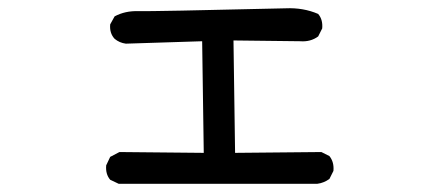

<svg xmlns="http://www.w3.org/2000/svg" viewBox="-20 -488 1040 467"><path d="M268.6 -41 248 -50.8Q236.3 -64.5 238.3 -85.9L248 -106.4L270.5 -118.2L475.6 -116.2L471.7 -387.7L286.1 -381.8Q270.5 -383.8 258.8 -393.6Q246.1 -407.2 248 -428.7L258.8 -448.2Q284.2 -461.9 316.4 -460.9Q348.6 -460 674.8 -467.8Q717.8 -469.7 753.9 -454.1Q765.6 -440.4 763.7 -418.9L753.9 -399.4Q735.4 -385.7 710 -387.7L547.9 -389.6L551.8 -116.2L761.7 -118.2L781.2 -108.4Q793 -93.8 791 -72.3L781.2 -52.7Q767.6 -43 752 -41Z"/></svg>

Font: NaikaiFont
Style: Regular-Lite
Weight: 400
Version: Version 1.67